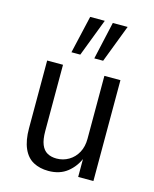

<svg xmlns="http://www.w3.org/2000/svg" viewBox="-113 -816 723 901"><g transform="rotate(15 248.5 -365.5)"><path d="M209 9Q167 9 135.5 -8Q104 -25 87 -63.5Q70 -102 70 -161V-490H147V-168Q147 -127 157 -102.5Q167 -78 186 -67.5Q205 -57 231 -57Q263 -57 290 -73Q317 -89 332.5 -117.5Q348 -146 348 -184V-490H426V0H352V-94H355Q337 -49 300.5 -20Q264 9 209 9ZM281 -557 322 -740H394L324 -557ZM170 -557 212 -740H283L213 -557Z"/></g></svg>

Font: Nunito Sans 10pt Condensed
Style: Regular
Weight: 400
Width: 3
Designer: Vernon Adams
Foundry: Vernon Adams
Version: Version 3.101;gftools[0.9.27]